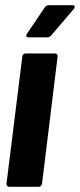

<svg xmlns="http://www.w3.org/2000/svg" viewBox="-20 -720 308 740"><path d="M5 -12 66 -502Q66 -507 70 -510.5Q74 -514 79 -514H192Q197 -514 200 -510.5Q203 -507 202 -502L142 -12Q141 -7 137.5 -3.5Q134 0 129 0H16Q11 0 7.5 -3.5Q4 -7 5 -12ZM81 -582Q81 -586 84 -590L153 -692Q158 -700 169 -700H259Q268 -700 268 -694Q268 -689 264 -685L177 -583Q170 -576 162 -576H91Q81 -576 81 -582Z"/></svg>

Font: Barlow Condensed
Style: Bold Italic
Weight: 700
Width: 3
Italic angle: -7°
Designer: Jeremy Tribby
Foundry: Tribby Type
Version: Version 1.408